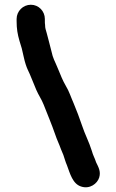

<svg xmlns="http://www.w3.org/2000/svg" viewBox="-20 -698 490 809"><path d="M110 -678C77 -678 50 -651 50 -618V-609C50 -576 54 -554 62 -526C71 -498 73 -491 80 -458C85 -435 91 -417 97 -404C107 -385 124 -339 133 -319C143 -296 155 -280 164 -257C179 -218 198 -174 212 -133C221 -106 229 -92 237 -69L247 -45C252 -31 256 -15 262 -2C275 33 286 77 322 88C358 100 390 76 398 50C406 24 394 5 385 -14C379 -33 372 -43 367 -62C355 -101 338 -131 325 -171C314 -203 304 -230 291 -261C279 -288 271 -314 258 -335C242 -363 238 -376 224 -409C210 -444 204 -448 196 -485C188 -519 184 -529 177 -558C173 -573 170 -578 170 -593C169 -598 169 -604 169 -609V-618C169 -651 143 -678 110 -678Z"/></svg>

Font: Electronic
Style: Nord
Weight: 900
Version: Version 1.011